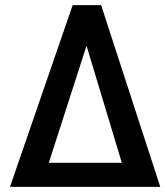

<svg xmlns="http://www.w3.org/2000/svg" viewBox="-20 -731 647 751"><path d="M264.2 -710.9H375.5L606.9 0H19ZM170.9 -94.2H456.5L318.4 -552.2Z"/></svg>

Font: Roboto Mono
Style: Regular
Weight: 500
Designer: Google
Version: Version 2.000986; 2015; ttfautohint (v1.3)